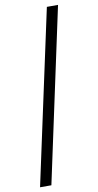

<svg xmlns="http://www.w3.org/2000/svg" viewBox="-112 -846 589 1151"><g transform="rotate(-10 182.0 -270.0)"><path d="M262 -799 34 259H103L330 -799Z"/></g></svg>

Font: Noto Serif Sinhala ExtraCondensed SemiBold
Style: Regular
Weight: 600
Width: 2
Designer: Jelle Bosma - Monotype Design Team
Foundry: Monotype Imaging Inc.
Version: Version 2.007